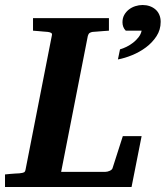

<svg xmlns="http://www.w3.org/2000/svg" viewBox="-35 -743 659 763"><path d="M487.8 0H-15.1V-49.8Q-4.9 -50.8 5.1 -51.8Q15.1 -52.7 23.4 -53.2L42 -54.2Q56.2 -55.7 60.8 -58.3Q65.4 -61 66.9 -70.8L170.9 -601.1Q173.3 -609.4 168.2 -612.3Q163.1 -615.2 154.8 -616.2Q146 -616.7 136.2 -617.7Q127.9 -618.7 117.4 -619.4Q106.9 -620.1 96.2 -621.1V-670.9H397.9V-621.1Q385.3 -620.1 373.8 -619.4Q362.3 -618.7 353 -617.7Q342.3 -616.7 333 -616.2Q326.2 -615.2 321.3 -612.1Q316.4 -608.9 314 -600.1L208 -60.1H383.8Q391.6 -60.1 400.6 -64Q409.7 -67.9 412.1 -74.2L453.1 -202.1H527.8ZM603.5 -656.2Q603.5 -624.5 586.9 -599.1Q570.3 -573.7 545.2 -554.9Q520 -536.1 490.2 -523.9Q460.4 -511.7 433.6 -506.8L441.9 -546.9Q454.1 -550.3 468 -557.1Q481.9 -564 494.1 -573.5Q506.3 -583 515.6 -595Q524.9 -606.9 527.8 -621.1H464.8Q458 -627.9 454.8 -636.5Q451.7 -645 451.7 -654.3Q451.7 -670.9 458.7 -683.6Q465.8 -696.3 477.1 -705.1Q488.3 -713.9 502.7 -718.5Q517.1 -723.1 531.7 -723.1Q546.9 -723.1 560.1 -718.5Q573.2 -713.9 583 -705.3Q592.8 -696.8 598.1 -684.3Q603.5 -671.9 603.5 -656.2Z"/></svg>

Font: Charis SIL
Style: Bold Italic
Weight: 700
Italic angle: -11°
Foundry: SIL International
Version: Version 4.112